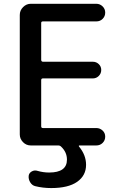

<svg xmlns="http://www.w3.org/2000/svg" viewBox="-20 -750 634 990"><path d="M138.7 0Q115.2 0 98.6 -17.1Q82 -34.2 82 -56.6V-672.9Q82 -696.3 99.1 -713.4Q116.2 -730.5 138.7 -730.5H476.6Q495.1 -730.5 508.8 -717.3Q522.5 -704.1 522.5 -685.1Q522.5 -666 509.3 -652.8Q496.1 -639.6 476.6 -639.6H201.2Q192.4 -639.6 192.4 -631.8V-441.4Q192.4 -432.6 201.2 -431.6H459Q476.6 -431.6 489.3 -419.4Q502 -407.2 502 -389.2Q502 -371.1 489.3 -358.4Q476.6 -345.7 459 -345.7H201.2Q192.4 -345.7 192.4 -336.9V-98.6Q192.4 -89.8 201.2 -89.8H476.6Q495.1 -89.8 508.8 -77.1Q522.5 -64.5 522.5 -45.4Q522.5 -26.4 509.3 -13.2Q496.1 0 476.6 0H390.6Q383.8 0 387.7 5.9Q423.8 49.8 423.8 99.6Q423.8 155.3 377.9 187.5Q332 219.7 244.1 219.7Q201.2 219.7 162.1 210Q145.5 206.1 135.7 189.9Q126 173.8 127.9 156.2Q129.9 141.6 144 133.8Q158.2 126 172.9 130.9Q203.1 139.6 233.4 139.6Q325.2 139.6 325.2 73.2Q325.2 34.2 294.9 5.9Q289.1 0 280.3 0Z"/></svg>

Font: Rounded Mgen+ 2p medium
Style: Regular
Weight: 500
Designer: [Source Han Sans]
Ryoko NISHIZUKA  (kana & ideographs); Paul D. Hunt (Latin, Greek & Cyrillic); Wenlong ZHANG  (bopomofo
Version: Version 1.059.20150602